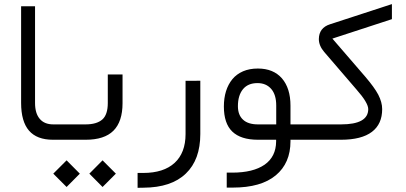

<svg xmlns="http://www.w3.org/2000/svg" viewBox="-20 -666 1936 915"><path d="M254.4 0C262.7 0 267.1 -11.7 267.1 -34.7V-40C267.1 -50.3 266.1 -58.1 264.2 -64.5C261.7 -70.3 258.8 -73.2 254.4 -73.2H233.9C205.6 -73.2 184.1 -82 169.4 -99.6C154.3 -117.2 147 -142.6 147 -175.3V-636.2H80.6V-175.8C80.6 -116.2 93.3 -72.3 118.2 -43.5C143.1 -14.6 181.2 0 232.4 0Z M405.8 161.6 468.8 225.1 532.2 161.6 468.8 98.1ZM233.9 161.6 297.4 225.1 360.4 161.6 297.4 98.1ZM250 -73.2C247.6 -73.2 245.1 -71.8 243.2 -69.3C241.2 -66.4 239.7 -62.5 238.8 -57.6C237.8 -52.7 237.3 -46.9 237.3 -40V-34.7C237.3 -11.7 241.7 0 250 0H388.2C447.3 0 491.7 -14.2 520.5 -43C549.3 -71.8 564 -115.2 564 -174.3V-311H493.7V-174.8C493.7 -138.2 484.9 -111.8 467.8 -96.7C450.2 -81.1 423.3 -73.2 387.7 -73.2Z M662.6 158.2H635.7V229L663.6 228.5C752.4 228 819.8 205.6 865.7 161.1C911.6 117.2 934.6 54.2 934.6 -27.3V-281.2L864.3 -280.8V-27.3C864.3 32.7 846.7 78.6 812 110.4C777.3 142.1 727.5 158.2 662.6 158.2Z M1439.9 0C1444.3 0 1447.3 -2.9 1449.7 -9.3C1452.1 -15.6 1453.1 -23.9 1453.1 -34.7V-40C1453.1 -50.3 1452.1 -58.1 1449.7 -64.5C1447.3 -70.3 1444.3 -73.2 1439.9 -73.2H1371.6H1364.3V-80.6V-162.6C1364.3 -217.8 1350.6 -261.2 1323.7 -292.5C1296.4 -323.7 1258.3 -339.4 1209 -339.4C1182.1 -339.4 1158.7 -335 1138.2 -326.2C1117.2 -316.9 1100.6 -304.7 1087.4 -288.6C1074.2 -272.5 1064 -253.4 1057.1 -231.4C1050.3 -209.5 1046.9 -185.1 1046.9 -158.2C1046.9 -105 1060.1 -64.9 1086.9 -39.1C1113.8 -13.2 1154.3 0 1209.5 0H1288.6H1295.9V7.3V8.3C1295.4 56.6 1277.3 93.3 1241.2 118.7C1204.6 144 1153.3 156.7 1086.4 156.7H1060.5V228H1089.4C1179.2 228 1247.6 208.5 1294.4 169.4C1340.8 130.9 1364.3 76.7 1364.3 7.3V0H1371.6ZM1113.8 -160.2C1113.8 -193.8 1121.6 -220.7 1137.7 -240.7C1153.8 -260.3 1176.8 -270 1207 -270C1234.9 -270 1256.3 -260.7 1272.5 -242.2C1288.6 -223.6 1296.4 -197.3 1296.4 -163.1V-80.6V-73.2H1289.1H1209C1178.2 -73.2 1154.3 -80.6 1138.2 -95.7C1122.1 -110.4 1113.8 -131.8 1113.8 -160.2Z M1436 -73.2C1433.6 -73.2 1431.2 -71.8 1429.2 -69.3C1427.2 -66.4 1425.8 -62.5 1424.8 -57.6C1423.8 -52.7 1423.3 -46.9 1423.3 -40V-34.7C1423.3 -11.7 1427.7 0 1436 0H1604.5C1670.4 0 1719.7 -12.7 1752.4 -37.6C1785.2 -62.5 1801.3 -98.6 1801.3 -146C1801.3 -168 1794.9 -190.9 1782.7 -214.8C1770 -238.8 1749.5 -266.6 1721.7 -299.3L1571.3 -473.6L1564 -481.9L1574.2 -485.4L1847.7 -574.7V-646.5L1552.7 -550.3C1517.6 -539.1 1500 -515.6 1499.5 -480C1499.5 -459 1507.8 -438.5 1524.9 -418.5L1678.2 -240.2C1715.8 -197.8 1734.9 -166 1734.9 -146C1734.9 -97.7 1691.9 -73.2 1605.5 -73.2Z"/></svg>

Font: Shabnam FD Light
Style: Regular
Weight: 300
Foundry: DejaVu fonts team - Redesigned by Saber Rastikerdar - Based on Vazir font
Version: Version 5.00;October 20, 2019;FontCreator 12.0.0.2547 64-bit